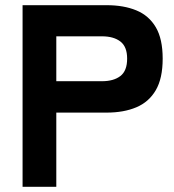

<svg xmlns="http://www.w3.org/2000/svg" viewBox="-20 -720 672 740"><path d="M67 0V-700H391Q457 -700 505.5 -680Q554 -660 580.5 -615Q607 -570 607 -494Q607 -418 580.5 -372.5Q554 -327 505.5 -306.5Q457 -286 391 -286H197V0ZM197 -407H373Q418 -407 444 -427Q470 -447 470 -494Q470 -540 444 -560Q418 -580 373 -580H197Z"/></svg>

Font: Zen Kaku Gothic Antique Black
Style: Regular
Weight: 900
Designer: Yoshimichi Ohira
Foundry: Positype
Version: Version 1.001